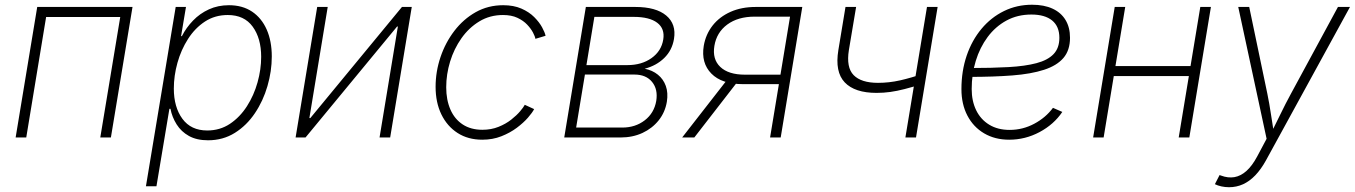

<svg xmlns="http://www.w3.org/2000/svg" viewBox="-20 -575 5666 803"><path d="M534.2 -545.9 443.8 0H399.4L482.9 -503.9H172.9L89.8 0H45.4L135.7 -545.9Z M590.3 204.1 714.8 -545.9H757.8L737.3 -423.8H740.7Q758.8 -459.5 787.4 -489Q815.9 -518.6 853.8 -535.9Q891.6 -553.2 937.5 -553.2Q994.1 -553.2 1034.2 -526.4Q1074.2 -499.5 1095.5 -451.2Q1116.7 -402.8 1116.7 -338.9Q1116.7 -277.3 1098.6 -215.1Q1080.6 -152.8 1046.1 -101.6Q1011.7 -50.3 962.2 -19.3Q912.6 11.7 850.1 11.7Q802.7 11.7 770.3 -6.3Q737.8 -24.4 718.8 -54.7Q699.7 -85 692.9 -120.1H688.5L634.3 204.1ZM846.7 -29.3Q899.9 -29.3 941.7 -57.1Q983.4 -85 1012.7 -130.6Q1042 -176.3 1057.1 -230.5Q1072.3 -284.7 1072.3 -337.4Q1072.3 -414.6 1036.9 -463.4Q1001.5 -512.2 932.6 -512.2Q878.9 -512.2 837.2 -484.9Q795.4 -457.5 766.4 -412.1Q737.3 -366.7 722.2 -312.5Q707 -258.3 707 -204.6Q707 -127 742.9 -78.1Q778.8 -29.3 846.7 -29.3Z M1611.8 0H1567.4L1644 -463.9H1640.6L1257.8 0H1216.3L1306.6 -545.9H1350.6L1273.9 -81.1H1277.8L1661.1 -545.9H1702.1Z M1997.1 9.3Q1937.5 9.3 1893.8 -18.8Q1850.1 -46.9 1825.9 -96.7Q1801.8 -146.5 1801.8 -211.9Q1801.8 -275.4 1822.3 -336.2Q1842.8 -397 1880.4 -446Q1918 -495.1 1969.7 -524.2Q2021.5 -553.2 2084.5 -553.2Q2128.4 -553.2 2160.6 -539.1Q2192.9 -524.9 2214.1 -503.7Q2235.4 -482.4 2247.1 -460.9Q2258.8 -439.5 2261.7 -425.3L2219.2 -412.6Q2217.8 -422.4 2209.2 -438.7Q2200.7 -455.1 2184.8 -471.9Q2168.9 -488.8 2144 -500.5Q2119.1 -512.2 2083.5 -512.2Q2028.8 -512.2 1984.9 -485.6Q1940.9 -459 1909.9 -415Q1878.9 -371.1 1862.5 -317.6Q1846.2 -264.2 1846.2 -210Q1846.2 -157.2 1863.8 -116.9Q1881.3 -76.7 1915.3 -54.4Q1949.2 -32.2 1997.6 -32.2Q2034.2 -32.2 2064.7 -44.4Q2095.2 -56.6 2118.2 -74.7Q2141.1 -92.8 2155.5 -109.9Q2169.9 -127 2174.8 -136.7L2213.9 -118.7Q2206.5 -104 2188 -82.8Q2169.4 -61.5 2141.4 -40.5Q2113.3 -19.5 2076.9 -5.1Q2040.5 9.3 1997.1 9.3Z M2339.8 0 2430.2 -545.9H2637.2Q2723.6 -545.9 2766.4 -510Q2809.1 -474.1 2798.8 -412.1Q2791 -364.7 2758.1 -332.5Q2725.1 -300.3 2676.3 -287.6Q2708.5 -281.2 2731.4 -262.7Q2754.4 -244.1 2764.6 -215.6Q2774.9 -187 2769 -149.4Q2761.7 -105.5 2734.9 -71.8Q2708 -38.1 2667 -19Q2626 0 2575.2 0ZM2389.6 -41.5H2582.5Q2637.2 -41.5 2676.5 -71.8Q2715.8 -102.1 2724.6 -152.8Q2732.4 -201.2 2707.3 -232.2Q2682.1 -263.2 2633.3 -263.2H2426.3ZM2432.6 -302.7H2604Q2663.6 -302.7 2704.8 -332Q2746.1 -361.3 2753.9 -409.7Q2761.2 -455.1 2728.8 -479.7Q2696.3 -504.4 2630.4 -504.4H2465.8Z M3245.1 0H3200.7L3284.2 -505.4H3136.2Q3066.4 -505.4 3021.7 -472.4Q2977.1 -439.5 2967.8 -383.3Q2958.5 -327.6 2992.4 -295.2Q3026.4 -262.7 3095.7 -262.7H3263.7L3257.3 -223.1H3086.9Q2998.5 -223.1 2955.1 -267.3Q2911.6 -311.5 2923.3 -383.3Q2931.6 -431.6 2960.4 -468.3Q2989.3 -504.9 3035.2 -525.4Q3081.1 -545.9 3140.6 -545.9H3335.4ZM2883.8 0H2833L3025.9 -247.6H3075.7Z M3646 -186.5Q3554.7 -186.5 3512.9 -230.5Q3471.2 -274.4 3486.3 -365.7L3516.1 -545.9H3560.5L3530.3 -365.7Q3518.6 -293 3550.3 -260.7Q3582 -228.5 3651.9 -228.5Q3698.7 -228.5 3744.9 -239Q3791 -249.5 3840.3 -266.6L3833 -222.7Q3794.4 -210.4 3762.9 -202.4Q3731.4 -194.3 3703.4 -190.4Q3675.3 -186.5 3646 -186.5ZM3766.6 0 3856.9 -545.9H3901.4L3811 0Z M4200.7 9.3Q4141.1 9.3 4095.9 -17.3Q4050.8 -43.9 4025.9 -91.6Q4001 -139.2 4001 -202.1Q4001 -277.8 4022.9 -342.3Q4044.9 -406.7 4085 -454.6Q4125 -502.4 4179 -528.8Q4232.9 -555.2 4296.4 -555.2Q4346.7 -555.2 4382.1 -538.8Q4417.5 -522.5 4436.3 -491.5Q4455.1 -460.4 4455.1 -417Q4455.1 -364.7 4427.5 -332.5Q4399.9 -300.3 4346.2 -283Q4292.5 -265.6 4214.1 -259.5Q4135.7 -253.4 4034.2 -253.4L4038.1 -290.5Q4128.4 -290.5 4198 -294.4Q4267.6 -298.3 4314.7 -310.8Q4361.8 -323.2 4386.2 -348.6Q4410.6 -374 4410.6 -417Q4410.6 -464.4 4380.4 -489.3Q4350.1 -514.2 4293.5 -514.2Q4235.4 -514.2 4189.2 -489Q4143.1 -463.9 4110.6 -420.2Q4078.1 -376.5 4061 -320.6Q4043.9 -264.6 4043.9 -202.6Q4043.9 -152.3 4062.7 -113.8Q4081.5 -75.2 4117.2 -53.5Q4152.8 -31.7 4202.6 -31.7Q4257.3 -31.7 4305.4 -57.4Q4353.5 -83 4383.8 -124L4422.9 -106.9Q4387.7 -54.7 4327.9 -22.7Q4268.1 9.3 4200.7 9.3Z M4973.1 -298.8 4966.3 -256.8H4626L4633.3 -298.8ZM4686 -545.9 4595.7 0H4551.8L4642.1 -545.9ZM5044.4 -545.9 4954.1 0H4909.7L5000 -545.9Z M5061 195.3 5080.6 157.2 5086.4 159.2Q5116.2 170.4 5142.8 165.8Q5169.4 161.1 5193.1 139.9Q5216.8 118.7 5237.8 79.6L5277.3 5.4L5158.7 -545.9H5204.6L5280.3 -183.6Q5289.1 -140.6 5295.4 -97.9Q5301.8 -55.2 5308.6 -13.7H5293.9Q5314.9 -55.2 5335.4 -97.9Q5356 -140.6 5379.4 -183.6L5575.7 -545.9H5626L5274.4 96.2Q5253.9 133.3 5230 158.2Q5206.1 183.1 5178.7 195.6Q5151.4 208 5120.1 208Q5104 208 5088.4 204.6Q5072.8 201.2 5061 195.3Z"/></svg>

Font: Inter ExtraLight
Style: Italic
Weight: 250
Italic angle: -9.3988°
Designer: Rasmus Andersson
Foundry: rsms
Version: Version 4.001;git-66647c0bb